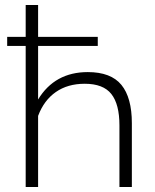

<svg xmlns="http://www.w3.org/2000/svg" viewBox="-20 -750 622 770"><path d="M83 0V-565.9H8.8V-602.1H83V-730H132.8V-602.1H372.1V-565.9H132.8V-351.1Q199.7 -460.9 332 -460.9Q424.8 -460.9 466.8 -409.7Q508.8 -358.4 508.8 -255.9V0H459V-247.1Q459 -332 426.5 -373Q394 -414.1 319.8 -414.1Q251.5 -414.1 203.9 -380.9Q156.2 -347.7 132.8 -285.2V0Z"/></svg>

Font: Rawline Light
Style: Regular
Weight: 300
Designer: Matt McInerney, Pablo Impallari, Rodrigo Fuenzalida
Foundry: Matt McInerney, Pablo Impallari, Rodrigo Fuenzalida
Version: Version 4.020;PS 004.020;hotconv 1.0.88;makeotf.lib2.5.64775